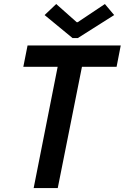

<svg xmlns="http://www.w3.org/2000/svg" viewBox="-20 -949 629 969"><path d="M271 -611.8H97.7L119.1 -719.7H589.4L568.4 -611.8H393.6L271.5 0H149.9ZM205.1 -873 263.7 -928.7 367.2 -836.9H372.1L509.3 -928.7L556.2 -873L372.6 -756.8H346.2Z"/></svg>

Font: Reddit Sans Vanilla SemiBold
Style: Italic
Weight: 600
Italic angle: -11.25°
Designer: Stephen Hutchings
Version: Version 1.013